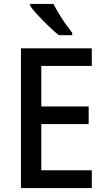

<svg xmlns="http://www.w3.org/2000/svg" viewBox="-20 -961 544 981"><path d="M449 0H87V-714H449V-624H191V-417H433V-327H191V-91H449ZM253 -941Q264 -919 281 -891Q298 -863 316.5 -837Q335 -811 349 -793V-781H281Q259 -798 229.5 -826.5Q200 -855 173.5 -883.5Q147 -912 134 -931V-941Z"/></svg>

Font: Noto Sans Kannada SemiCondensed Medium
Style: Regular
Weight: 500
Width: 4
Designer: Jelle Bosma - Monotype Design Team
Foundry: Monotype Imaging Inc.
Version: Version 2.005; ttfautohint (v1.8.4.7-5d5b)